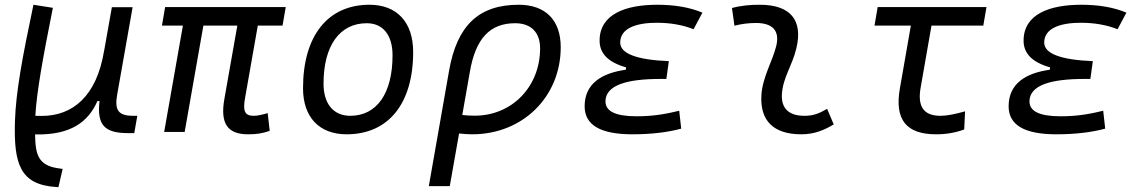

<svg xmlns="http://www.w3.org/2000/svg" viewBox="-20 -547 4728 796"><path d="M222.2 229 239.7 153.3 219.7 150.4C138.7 138.2 126.5 93.8 125.5 10.3H129.9C273.9 12.7 346.2 -42 383.8 -127.9H392.6C380.9 -26.9 415 4.9 511.7 4.9H536.6L549.3 -66.9H531.7C471.2 -66.9 454.1 -89.8 465.8 -154.8L529.8 -517.1H443.8L411.6 -335.9V-336.9C381.3 -149.4 282.2 -65.9 152.3 -66.4L126.5 -66.9C132.3 -166.5 156.7 -301.8 199.2 -514.6L118.7 -527.3C72.3 -308.6 45.9 -165 42 -44.9C36.6 132.8 63 219.2 214.4 228.5Z M1008.3 9.8C1044.9 9.8 1067.4 5.9 1098.1 -4.4L1089.8 -78.1C1066.4 -71.3 1048.8 -66.9 1031.2 -66.9C992.7 -66.9 986.8 -89.4 996.1 -141.6L1048.8 -440.9H1151.4L1164.6 -517.6H664.6L651.4 -440.9H738.3L660.6 0H745.6L823.2 -440.9H963.9L910.2 -136.7C892.1 -34.7 923.3 9.8 1008.3 9.8Z M1417 9.8C1590.3 9.8 1692.9 -117.2 1692.9 -331.5C1692.9 -455.1 1625.5 -527.3 1511.7 -527.3C1338.9 -527.3 1236.3 -398.4 1236.3 -181.2C1236.3 -61 1303.7 9.8 1417 9.8ZM1432.1 -66.9C1362.8 -66.9 1321.3 -116.2 1321.3 -200.2C1321.3 -357.4 1388.2 -450.7 1500.5 -450.7C1568.4 -450.7 1607.4 -400.9 1607.4 -317.4C1607.4 -159.7 1542 -66.9 1432.1 -66.9Z M2130.4 -527.3C1965.3 -527.3 1874.5 -441.4 1841.8 -253.9L1757.8 224.6H1844.7L1883.3 6.3C1901.4 8.3 1918.9 9.8 1937.5 9.8C2147 9.8 2304.7 -145.5 2304.7 -351.6C2304.7 -463.9 2241.2 -527.3 2130.4 -527.3ZM1896.5 -70.3 1928.2 -250.5C1952.1 -387.7 2011.2 -450.7 2115.7 -450.7C2181.6 -450.7 2219.2 -412.6 2219.2 -346.7C2219.2 -187.5 2102.5 -67.4 1948.2 -67.4C1929.2 -67.4 1911.6 -68.4 1896.5 -70.3Z M2602.1 9.8C2682.1 9.8 2750.5 1 2804.2 -13.7L2795.9 -87.9C2752 -77.6 2699.7 -64.9 2619.1 -64.9C2532.7 -64.9 2490.2 -85.4 2490.2 -126.5C2490.2 -194.3 2580.1 -219.7 2716.8 -219.7H2742.7L2752.9 -293.5C2618.7 -298.8 2551.3 -325.2 2551.3 -370.6C2551.3 -432.1 2622.6 -452.6 2702.1 -452.6C2759.3 -452.6 2809.6 -443.8 2855.5 -425.8L2892.1 -494.6C2839.8 -516.6 2777.3 -527.3 2704.6 -527.3C2573.7 -527.3 2465.8 -488.3 2465.8 -378.4C2465.8 -324.7 2502.4 -288.1 2576.2 -267.6L2574.2 -257.8C2474.6 -244.1 2403.8 -200.2 2403.8 -106.4C2403.8 -28.3 2469.7 9.8 2602.1 9.8Z M3409.2 -95.7C3372.6 -74.7 3350.1 -66.9 3314.9 -66.9C3250 -66.9 3217.8 -98.1 3221.7 -157.7C3226.1 -225.6 3264.6 -275.4 3281.2 -345.2C3310.5 -464.4 3256.3 -527.3 3129.9 -527.3C3091.3 -527.3 3052.7 -524.4 3014.6 -513.7L3024.9 -440.4C3054.7 -448.2 3084.5 -451.7 3114.3 -451.7C3184.6 -451.7 3213.9 -418.5 3197.8 -355C3182.6 -293.9 3141.1 -226.1 3136.7 -153.3C3129.9 -46.4 3187 9.8 3302.2 9.8C3357.4 9.8 3397.9 -8.3 3436.5 -31.2Z M3860.8 9.8C3902.8 9.8 3940.4 3.4 3977.5 -10.3L3981 -85.4C3938 -73.2 3904.8 -66.9 3878.9 -66.9C3809.6 -66.9 3782.7 -105 3796.9 -184.1L3841.8 -440.9H4056.6L4069.8 -517.6H3618.7L3605.5 -440.9H3756.3L3710.9 -181.2C3688 -51.8 3736.3 9.8 3860.8 9.8Z M4359.9 9.8C4439.9 9.8 4508.3 1 4562 -13.7L4553.7 -87.9C4509.8 -77.6 4457.5 -64.9 4377 -64.9C4290.5 -64.9 4248 -85.4 4248 -126.5C4248 -194.3 4337.9 -219.7 4474.6 -219.7H4500.5L4510.7 -293.5C4376.5 -298.8 4309.1 -325.2 4309.1 -370.6C4309.1 -432.1 4380.4 -452.6 4460 -452.6C4517.1 -452.6 4567.4 -443.8 4613.3 -425.8L4649.9 -494.6C4597.7 -516.6 4535.2 -527.3 4462.4 -527.3C4331.5 -527.3 4223.6 -488.3 4223.6 -378.4C4223.6 -324.7 4260.3 -288.1 4334 -267.6L4332 -257.8C4232.4 -244.1 4161.6 -200.2 4161.6 -106.4C4161.6 -28.3 4227.5 9.8 4359.9 9.8Z"/></svg>

Font: Cascadia Code SemiLight
Style: Italic
Weight: 350
Italic angle: -10°
Monospace: yes
Designer: Aaron Bell
Foundry: Saja Typeworks
Version: Version 2404.023